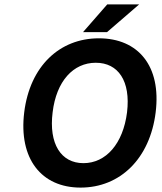

<svg xmlns="http://www.w3.org/2000/svg" viewBox="-20 -840 734 872"><path d="M687 -330C713 -540 608 -666 429 -666C251 -666 116 -540 90 -330C64 -119 168 12 346 12C525 12 661 -119 687 -330ZM219 -330C236 -472 313 -555 415 -555C517 -555 574 -472 557 -330C539 -187 461 -99 359 -99C257 -99 201 -187 219 -330ZM467 -820 357 -694H466L612 -820Z"/></svg>

Font: Falling Sky
Style: MedObl
Weight: 500
Designer: Paul D. Hunt
Foundry: Adobe Systems Incorporated
Version: Version 1.02